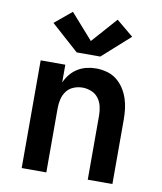

<svg xmlns="http://www.w3.org/2000/svg" viewBox="-86 -843 772 913"><g transform="rotate(10 300.0 -387.0)"><path d="M81 0V-520H200V-434Q209 -455 224 -473.5Q239 -492 259 -504.5Q279 -517 302 -522.5Q325 -528 348 -528Q374 -528 400 -521Q426 -514 446.5 -498Q467 -482 481.5 -460Q496 -438 504.5 -413Q513 -388 516 -362Q519 -336 519 -310V0H400V-310Q400 -332 395 -353.5Q390 -375 377 -392.5Q364 -410 343 -418.5Q322 -427 300 -427Q278 -427 257 -418.5Q236 -410 223 -392.5Q210 -375 205 -353.5Q200 -332 200 -310V0ZM243 -587 110 -706 192 -774 300 -652 408 -774 490 -706 357 -587Z"/></g></svg>

Font: Iosevka Custom Extended
Style: Bold
Weight: 700
Width: 7
Monospace: yes
Designer: Belleve Invis
Foundry: Belleve Invis
Version: Version 11.2.4; ttfautohint (v1.8.4)